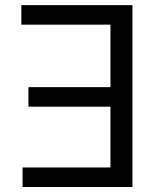

<svg xmlns="http://www.w3.org/2000/svg" viewBox="-20 -748 638 768"><path d="M509.8 -727.5V0H70.3V-78.1H421.9V-321.3H93.8V-399.4H421.9V-649.4H65.4V-727.5Z"/></svg>

Font: Inter V
Style: 
Weight: 400
Designer: Rasmus Andersson
Foundry: rsms
Version: Version 4.000;git-a3f224843